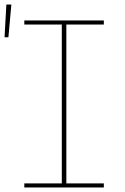

<svg xmlns="http://www.w3.org/2000/svg" viewBox="-32 -825 552 845"><path d="M75 0V-18H240V-717H75V-735H425V-717H260V-18H425V0ZM-12 -661 -4 -805H18L5 -661Z"/></svg>

Font: Iosevka Curly Thin
Style: Regular
Weight: 100
Monospace: yes
Designer: Belleve Invis
Foundry: Belleve Invis
Version: Version 22.1.2; ttfautohint (v1.8.4)